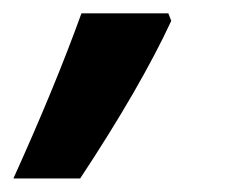

<svg xmlns="http://www.w3.org/2000/svg" viewBox="-77 -136 367 285"><path d="M172.9 -116.2 177.2 -105Q131.3 -6.3 42 128.9H-57.1Q4.4 -6.8 43.9 -116.2Z"/></svg>

Font: Open Sans Hebrew Condensed
Style: Bold Italic
Weight: 700
Width: 3
Italic angle: -12°
Foundry: Ascender Corporation, Yanek Iontef
Version: Version 2.001;PS 002.001;hotconv 1.0.70;makeotf.lib2.5.58329